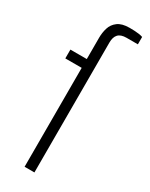

<svg xmlns="http://www.w3.org/2000/svg" viewBox="-193 -772 636 812"><g transform="rotate(30 124.5 -365.5)"><path d="M89 0V-483H9V-526H89V-630Q89 -655 96 -678Q103 -701 123 -716Q143 -731 180 -731Q192 -731 203.5 -730.5Q215 -730 225.5 -728.5Q236 -727 245 -724V-688H190Q162 -688 149.5 -674.5Q137 -661 137 -635V0Z"/></g></svg>

Font: Archivo SemiBold Thin
Style: Regular
Weight: 250
Version: Version 2.001